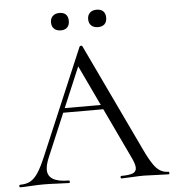

<svg xmlns="http://www.w3.org/2000/svg" viewBox="-59 -850 817 901"><g transform="rotate(-5 349.5 -399.5)"><path d="M228 -352H434L441 -331H213ZM699 0Q680 0 640 -2Q600 -4 582 -4Q560 -4 526 -2Q494 0 477 0Q473 0 473 -6Q473 -12 477 -12Q515 -12 531.5 -19Q548 -26 548 -44Q548 -59 536 -86L314 -555L339 -586L145 -127Q131 -93 131 -71Q131 -12 229 -12Q234 -12 234 -6Q234 0 229 0Q211 0 177 -2Q139 -4 111 -4Q85 -4 51 -2Q21 0 1 0Q-4 0 -4 -6Q-4 -12 1 -12Q29 -12 48.5 -22.5Q68 -33 85.5 -59.5Q103 -86 124 -136L335 -634Q337 -637 342 -637Q347 -637 348 -634L584 -137Q618 -63 642 -37.5Q666 -12 699 -12Q703 -12 703 -6Q703 0 699 0ZM211 -758Q211 -777 222.5 -788Q234 -799 254 -799Q274 -799 284.5 -788.5Q295 -778 295 -758Q295 -739 284.5 -728Q274 -717 254 -717Q234 -717 222.5 -728Q211 -739 211 -758ZM386 -758Q386 -777 397.5 -788Q409 -799 429 -799Q449 -799 460 -788.5Q471 -778 471 -758Q471 -738 460 -727.5Q449 -717 429 -717Q409 -717 397.5 -728Q386 -739 386 -758Z"/></g></svg>

Font: Cormorant SC
Style: Regular
Weight: 400
Designer: Christian Thalmann (Catharsis Fonts)
Foundry: Catharsis Fonts
Version: Version 4.000